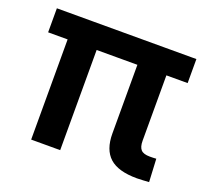

<svg xmlns="http://www.w3.org/2000/svg" viewBox="-96 -640 823 759"><g transform="rotate(20 315.5 -260.5)"><path d="M548.3 1Q469.7 1 433.3 -31.7Q397 -64.5 397 -132.3V-495.1H519V-146.5Q519 -120.1 529.8 -108.6Q540.5 -97.2 566.9 -97.2Q574.7 -97.2 581.5 -97.4Q588.4 -97.7 594.2 -98.1L599.1 -1.5Q588.4 -1 575.2 0Q562 1 548.3 1ZM103.5 0V-495.1H225.6V0ZM21.5 -421.4V-522.5H608.4V-421.4Z"/></g></svg>

Font: Inter 28pt SemiBold
Style: Regular
Weight: 600
Designer: Rasmus Andersson
Foundry: rsms
Version: Version 4.001;git-66647c0bb